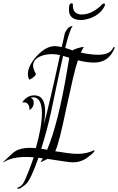

<svg xmlns="http://www.w3.org/2000/svg" viewBox="-60 -994 724 1178"><path d="M59 163Q50 165 46 162Q42 158 49 157Q74 149 88 121Q99 98 114 60.5Q129 23 147 -29H146Q145 -28 144 -28Q143 -28 143 -29Q133 -30 122 -30.5Q111 -31 101 -31Q10 -31 -38 2L-40 0Q-10 -29 7.5 -45Q25 -61 32 -65Q66 -87 123 -87Q132 -87 141 -86.5Q150 -86 160 -85Q178 -149 187.5 -202.5Q197 -256 197 -299Q197 -399 140 -397Q137 -397 128 -394Q147 -388 147 -363Q147 -335 121 -318Q122 -338 113.5 -352Q105 -366 87 -366Q85 -366 82 -366Q79 -366 76 -365Q89 -385 107.5 -397Q126 -409 151 -409Q217 -409 217 -309Q217 -293 215 -273Q213 -253 209 -230Q248 -376 308 -656Q283 -662 258 -662Q217 -662 184 -647Q143 -627 143 -591Q143 -584 145 -576Q147 -568 151 -559L160 -541Q160 -525 121 -505Q111 -518 111 -539Q111 -591 167 -652Q223 -711 276 -711Q294 -711 319 -705L338 -792Q349 -813 357 -821Q368 -832 386 -835Q367 -810 340 -700L386 -685Q397 -694 434 -703Q445 -706 455 -706Q450 -700 445.5 -691Q441 -682 436 -671Q465 -665 491.5 -661.5Q518 -658 542 -658Q610 -658 630 -694Q637 -706 642 -706Q644 -704 644 -703Q644 -700 641 -694Q605 -610 517 -610Q496 -610 471.5 -613.5Q447 -617 418 -624Q405 -587 387.5 -512.5Q370 -438 346 -326Q325 -224 308.5 -159Q292 -94 279 -66Q323 -59 357 -54.5Q391 -50 416 -50Q446 -50 471 -56Q496 -62 517 -72Q520 -72 520 -70Q520 -58 466 -20Q431 2 387 2Q364 2 232 -19L192 0L190 -2Q194 -7 197 -12.5Q200 -18 203 -22L176 -26Q128 111 98 137Q66 162 59 163ZM229 -75Q297 -235 352 -563L365 -640L327 -651Q319 -619 300.5 -531.5Q282 -444 252 -301Q242 -255 227.5 -200Q213 -145 193 -81Q212 -79 229 -75ZM439 -871Q363 -871 363 -934Q363 -940 363.5 -947Q364 -954 365 -961Q370 -974 380 -974Q387 -974 387 -965Q386 -932 402 -918.5Q418 -905 440 -905Q479 -905 513.5 -925.5Q548 -946 567 -968Q574 -973 577 -973Q584 -973 584 -965Q584 -960 581 -955Q564 -923 536.5 -904.5Q509 -886 482 -878.5Q455 -871 439 -871Z"/></svg>

Font: Lavishly Yours
Style: Regular
Weight: 400
Designer: Robert E. Leuschke
Foundry: Robert E. Leuschke
Version: Version 1.010; ttfautohint (v1.8.3)